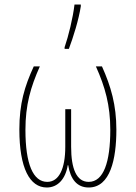

<svg xmlns="http://www.w3.org/2000/svg" viewBox="-20 -823 603 853"><path d="M267 -613V-606H286C305 -656 330 -736 339 -795V-803H311C304 -743 284 -662 267 -613ZM188 10C236 10 271 -27 281 -89H283C293 -27 322 10 374 10C470 10 497 -116 497 -247C497 -356 473 -439 433 -528H406C447 -437 470 -355 470 -246C470 -102 440 -15 374 -15C320 -15 296 -73 296 -171V-338H270V-171C270 -73 242 -15 190 -15C127 -15 93 -94 93 -246C93 -357 116 -436 157 -528H130C89 -439 66 -362 66 -248C66 -76 112 10 188 10Z"/></svg>

Font: Noto Sans Mono SemiCondensed Thin
Style: Regular
Weight: 100
Width: 4
Designer: Monotype Design Team
Foundry: Monotype Imaging Inc.
Version: Version 2.014